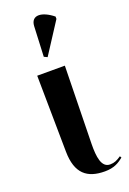

<svg xmlns="http://www.w3.org/2000/svg" viewBox="-156 -862 625 927"><g transform="rotate(-20 156.5 -399.0)"><path d="M143 -603 246 -762V-774C192 -818 136 -823 133 -766L126 -611ZM215 10C262 10 288 -6 312 -26L307 -34C286 -20 272 -13 250 -13C205 -13 198 -71 199 -137L207 -536H65L70 -145C71 -30 125 10 215 10Z"/></g></svg>

Font: Noto Serif Display ExtraCondensed
Style: Bold
Weight: 700
Width: 2
Designer: Monotype Design Team
Foundry: Monotype Imaging Inc.
Version: Version 2.009